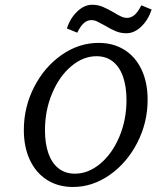

<svg xmlns="http://www.w3.org/2000/svg" viewBox="-20 -759 662 791"><path d="M78.2 -223.5Q78.2 -317.9 120.7 -400.7Q163.2 -483.5 234.2 -532.9Q305.1 -582.3 386.5 -582.3Q447 -582.3 492.7 -553.6Q538.4 -524.9 563.3 -471.9Q588.2 -418.9 588.2 -348.5Q588.2 -254.1 545.7 -171.2Q503.1 -88.3 432.2 -38.5Q361.2 11.3 280.6 11.3Q219.4 11.3 173.7 -17.8Q128 -46.9 103.1 -99.9Q78.2 -153 78.2 -223.5ZM501.1 -346.7Q501.1 -401.8 487.1 -442.4Q473 -483 445.3 -505.2Q417.6 -527.4 377.8 -527.4Q322.6 -527.4 273.6 -486.2Q224.6 -445 194.9 -374.7Q165.3 -304.4 165.3 -222.8Q165.3 -167.7 179.3 -127.5Q193.4 -87.2 221.1 -65.4Q248.8 -43.5 288.6 -43.5Q343.8 -43.5 392.8 -84.4Q441.8 -125.3 471.5 -195.2Q501.1 -265.1 501.1 -346.7ZM411.3 -654.2Q389.5 -666.2 378.7 -671.2Q367.9 -676.1 356.3 -676.1Q339.2 -676.1 325.3 -663.6Q311.3 -651 298.2 -624.4L255.6 -641.7Q269.3 -684.1 298.3 -711.7Q327.2 -739.4 359.8 -739.4Q382.6 -739.4 402.1 -731.4Q421.7 -723.3 448.4 -708Q466.4 -696.7 479.1 -691Q491.8 -685.3 503.3 -685.3Q520.4 -685.3 534.8 -697.9Q549.1 -710.4 562.2 -737.1L604.8 -719.7Q590.4 -676.6 561.8 -649.3Q533.2 -622 500.6 -622Q477.1 -622 456.8 -630.5Q436.5 -638.9 411.3 -654.2Z"/></svg>

Font: Playfair Micro SmCond SmLight
Style: Italic
Weight: 360
Width: 4
Italic angle: -15.6°
Designer: Claus Eggers Sørensen
Foundry: Claus Eggers Sørensen
Version: Version 2.203;Glyphs 3.3 (3326)